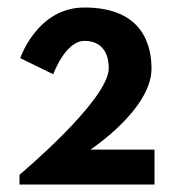

<svg xmlns="http://www.w3.org/2000/svg" viewBox="-20 -492 464 512"><path d="M205 -383C267 -383 270 -327 270 -310C270 -225 32 -26 32 -26V0H392V-93H221C221 -93 384 -200 384 -309C384 -367 364 -472 205 -472C79 -472 34 -337 34 -337L122 -294C122 -294 154 -383 205 -383Z"/></svg>

Font: Hussar Tani
Style: Bold
Weight: 700
Foundry: Cannot Into Space Fonts
Version: Version 0.92